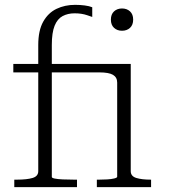

<svg xmlns="http://www.w3.org/2000/svg" viewBox="-20 -773 703 793"><path d="M35 -509H437V-474H35ZM484 -646Q464 -646 451 -658Q438 -670 438 -692Q438 -714 451 -726Q464 -738 484 -738Q504 -738 517 -726Q530 -714 530 -692Q530 -670 517 -658Q504 -646 484 -646ZM380 0V-31H390Q405 -31 422.5 -32Q440 -33 452 -36Q464 -39 464 -43V-432Q464 -443 459.5 -451Q455 -459 446.5 -464Q438 -469 424 -471.5Q410 -474 391 -474H380V-509H520V-66Q520 -45 543 -38Q566 -31 602 -31H604V0ZM298 0H39V-31H50Q91 -31 114.5 -38Q138 -45 138 -66V-587Q138 -647 158.5 -683.5Q179 -720 213.5 -736.5Q248 -753 290 -753Q311 -753 330 -750.5Q349 -748 361 -743V-703Q352 -706 340.5 -710Q329 -714 316 -716Q303 -718 288 -718Q260 -718 238.5 -706.5Q217 -695 205.5 -666.5Q194 -638 194 -587V-42Q194 -38 206 -35.5Q218 -33 239 -32Q260 -31 286 -31H298Z"/></svg>

Font: Roboto Serif 36pt ExtraLight
Style: Regular
Weight: 250
Designer: Greg Gazdowicz
Foundry: Commercial Type
Version: Version 1.008